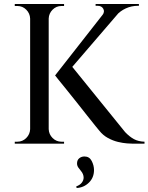

<svg xmlns="http://www.w3.org/2000/svg" viewBox="-20 -720 744 962"><path d="M330 -400 607 -58Q629 -35 651 -23Q673 -11 704 -10V0H648Q638 0 617 -1.5Q596 -3 571 -9Q546 -15 521 -28.5Q496 -42 477 -66Q475 -68 458.5 -88.5Q442 -109 417 -140.5Q392 -172 364.5 -207Q337 -242 312 -272.5Q287 -303 271.5 -322.5Q256 -342 256 -342ZM607 -693 307 -344 256 -342 531 -693ZM676 -700V-691H672Q639 -691 610.5 -678Q582 -665 562 -642L493 -644Q506 -661 497.5 -676Q489 -691 469 -691H459V-700H672ZM224 -700V0H131V-700ZM134 -73V0H54V-10Q54 -10 60.5 -10Q67 -10 67 -10Q93 -10 111.5 -28.5Q130 -47 131 -73ZM134 -627H131Q130 -653 111.5 -671.5Q93 -690 67 -690Q67 -690 60.5 -690Q54 -690 54 -690V-700H134ZM221 -73H224Q225 -47 243.5 -28.5Q262 -10 288 -10Q289 -10 294.5 -10Q300 -10 301 -10V0H221ZM221 -627V-700H301V-690Q300 -690 294.5 -690Q289 -690 288 -690Q262 -690 243.5 -671.5Q225 -653 224 -627ZM366 99Q366 82 377 73Q388 64 403 64Q428 64 439.5 86.5Q451 109 451 132Q451 170 425.5 195Q400 220 364 222L362 214Q381 207 390 195Q399 183 399 170Q399 161 395.5 152.5Q392 144 386 137Q379 129 372.5 119.5Q366 110 366 99Z"/></svg>

Font: Cinzel Medium
Style: Regular
Weight: 500
Designer: Natanael Gama
Version: Version 2.000